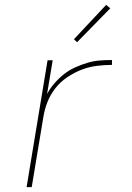

<svg xmlns="http://www.w3.org/2000/svg" viewBox="-20 -767 540 787"><path d="M89 0 175 -520H196L173 -382Q186 -406 204 -426.5Q222 -447 243 -463.5Q264 -480 288.5 -491Q313 -502 338 -509.5Q363 -517 388.5 -519Q414 -521 439 -521V-501Q408 -501 376.5 -497Q345 -493 315 -481.5Q285 -470 256.5 -451Q228 -432 207.5 -406Q187 -380 175 -350Q163 -320 158 -289L110 0ZM296 -594 283 -606 415 -747 432 -733Z"/></svg>

Font: Iosevka Aile Thin Oblique
Style: Regular
Weight: 100
Italic angle: -9°
Designer: Belleve Invis
Foundry: Belleve Invis
Version: Version 31.1.0; ttfautohint (v1.8.4)